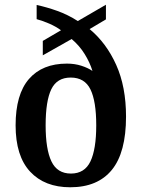

<svg xmlns="http://www.w3.org/2000/svg" viewBox="-20 -782 599 812"><path d="M277 10Q169 10 107.5 -56Q46 -122 46 -252Q46 -383 102.5 -448Q159 -513 263 -513Q296 -513 324 -504Q352 -495 371 -482Q360 -518 338 -553.5Q316 -589 283 -617L161 -548V-609L238 -654Q216 -670 188.5 -682Q161 -694 135 -701V-761Q177 -752 222 -736Q267 -720 309 -693L428 -762V-700L359 -659Q430 -600 471.5 -507.5Q513 -415 513 -289Q513 -137 453 -63.5Q393 10 277 10ZM280 -48Q338 -48 362.5 -99.5Q387 -151 387 -252Q387 -354 362.5 -404Q338 -454 279 -454Q221 -454 197 -404.5Q173 -355 173 -252Q173 -151 197.5 -99.5Q222 -48 280 -48Z"/></svg>

Font: Noto Serif Hebrew SemiCondensed SemiBold
Style: Regular
Weight: 600
Width: 4
Designer: Monotype Design Team
Foundry: Monotype Imaging Inc.
Version: Version 2.004; ttfautohint (v1.8.4.7-5d5b)